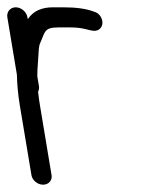

<svg xmlns="http://www.w3.org/2000/svg" viewBox="-40 -503 424 525"><path d="M6.2 -298.9C6.7 -273.7 9.3 -244.4 13.9 -216.6L46 -24.1C48.4 -9.8 62.8 2 77.8 2C92.9 2 103.4 -9.8 101 -24L69.1 -215.8C67.1 -227.6 65.6 -238.7 64.5 -249.2L64.4 -249.5L64.1 -251.8C65.8 -254.8 67.5 -261.5 66.6 -266.9L62 -294.4C61.9 -304.3 62.6 -319.7 64.2 -338.8C66.3 -363.2 64.6 -374.3 70.7 -387.4C83.4 -414.5 79.6 -428 119.2 -428H153.7C168.4 -428 182.1 -426.4 194.8 -423.2C208.7 -419.7 219.5 -416.2 228.9 -421.3C242.6 -428.8 242.7 -446.2 234.7 -458.3C230.6 -464.4 226.5 -468.5 215.3 -471.7C195.6 -479.2 167.7 -483 133.3 -483H104.1C74.4 -483 51.1 -472.8 37.1 -452C36.6 -451.3 36.5 -451.1 36 -450.3L35.1 -455.5C32.6 -470.5 18.1 -483 3.1 -483C-12 -483 -22.4 -470.5 -19.9 -455.5Z"/></svg>

Font: MewTooHand
Style: BdLta
Weight: 400
Designer: Mew Too, Robert Jablonski
Version: Version 0.77